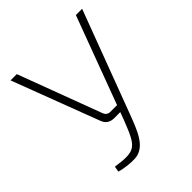

<svg xmlns="http://www.w3.org/2000/svg" viewBox="-195 -809 933 933"><g transform="rotate(-45 272.0 -342.0)"><path d="M481 -690 313 -239H265C252 -239 241 -247 236 -260L75 -690H32L202 -242C211 -217 231 -204 257 -204H300L286 -166C233 -31 224 -16 94 -35L89 -6C118 3 163 8 192 6C266 1 295 -82 326 -163L524 -690Z"/></g></svg>

Font: Exo 2 Extra Light
Style: Regular
Weight: 250
Designer: Natanael Gama
Version: Version 1.001;PS 001.001;hotconv 1.0.88;makeotf.lib2.5.64775